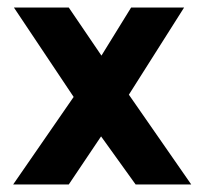

<svg xmlns="http://www.w3.org/2000/svg" viewBox="-20 -491 540 511"><path d="M15 0 176 -233 17 -471H163L250 -343L329 -471H470L323 -239L489 0H341L249 -128L163 0Z"/></svg>

Font: Inconsolata Black
Style: Regular
Weight: 900
Monospace: yes
Designer: Raph Levien, Cyreal, Brenton Simpson
Foundry: Raph Levien, Cyreal, Google
Version: Version 3.001; ttfautohint (v1.8.2.53-6de2)